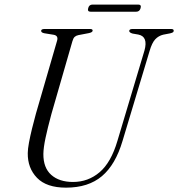

<svg xmlns="http://www.w3.org/2000/svg" viewBox="-20 -830 799 861"><path d="M506.5 -198 628 -604Q645 -666 600.5 -675L574.5 -679.5Q559.5 -684 559.5 -691Q559.5 -700 574.5 -700H747Q759 -700 759 -692.5Q759 -688 756 -685.5Q753 -683 743 -680.5L712 -674.5Q691 -669.5 676.2 -653.8Q661.5 -638 651 -602L529.5 -198Q498 -91.5 437 -40Q376 11.5 276 11.5Q188.5 11.5 146 -32.5Q103.5 -76.5 104.5 -143.5Q104.5 -161 110 -190.8Q115.5 -220.5 124 -254.8Q132.5 -289 141 -320L236 -647.5Q242.5 -670 221 -674L178 -681Q164.5 -684 164.5 -691.5Q164.5 -700 180 -700H383.5Q395.5 -700 395.5 -693Q395.5 -685 378.5 -681.5L331.5 -672.5Q321.5 -670.5 315 -664.8Q308.5 -659 304.5 -644.5L210.5 -318.5Q193 -253.5 184 -210.8Q175 -168 174.5 -140Q174 -77.5 209.8 -45.8Q245.5 -14 307.5 -14Q375.5 -14 426.8 -57.8Q478 -101.5 506.5 -198ZM375.5 -793.5Q379.5 -809.5 395 -809.5H600Q615 -809.5 610.5 -793.5Q606 -777.5 591 -777.5H386Q371 -777.5 375.5 -793.5Z"/></svg>

Font: Fraunces 72pt S000 Light
Style: Italic
Weight: 300
Italic angle: -16°
Version: Version 1.000; ttfautohint (v1.8.3)